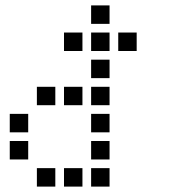

<svg xmlns="http://www.w3.org/2000/svg" viewBox="-20 -704 640 708"><path d="M317 -684Q316 -684 316 -684Q316 -684 316 -683V-617Q316 -616 316 -616Q316 -616 317 -616H383Q384 -616 384 -616Q384 -616 384 -617V-683Q384 -684 384 -684Q384 -684 383 -684ZM217 -584Q216 -584 216 -584Q216 -584 216 -583V-517Q216 -516 216 -516Q216 -516 217 -516H283Q284 -516 284 -516Q284 -516 284 -517V-583Q284 -584 284 -584Q284 -584 283 -584ZM317 -584Q316 -584 316 -584Q316 -584 316 -583V-517Q316 -516 316 -516Q316 -516 317 -516H383Q384 -516 384 -516Q384 -516 384 -517V-583Q384 -584 384 -584Q384 -584 383 -584ZM417 -584Q416 -584 416 -584Q416 -584 416 -583V-517Q416 -516 416 -516Q416 -516 417 -516H483Q484 -516 484 -516Q484 -516 484 -517V-583Q484 -584 484 -584Q484 -584 483 -584ZM317 -484Q316 -484 316 -484Q316 -484 316 -483V-417Q316 -416 316 -416Q316 -416 317 -416H383Q384 -416 384 -416Q384 -416 384 -417V-483Q384 -484 384 -484Q384 -484 383 -484ZM117 -384Q116 -384 116 -384Q116 -384 116 -383V-317Q116 -316 116 -316Q116 -316 117 -316H183Q184 -316 184 -316Q184 -316 184 -317V-383Q184 -384 184 -384Q184 -384 183 -384ZM217 -384Q216 -384 216 -384Q216 -384 216 -383V-317Q216 -316 216 -316Q216 -316 217 -316H283Q284 -316 284 -316Q284 -316 284 -317V-383Q284 -384 284 -384Q284 -384 283 -384ZM317 -384Q316 -384 316 -384Q316 -384 316 -383V-317Q316 -316 316 -316Q316 -316 317 -316H383Q384 -316 384 -316Q384 -316 384 -317V-383Q384 -384 384 -384Q384 -384 383 -384ZM17 -284Q16 -284 16 -284Q16 -284 16 -283V-217Q16 -216 16 -216Q16 -216 17 -216H83Q84 -216 84 -216Q84 -216 84 -217V-283Q84 -284 84 -284Q84 -284 83 -284ZM317 -284Q316 -284 316 -284Q316 -284 316 -283V-217Q316 -216 316 -216Q316 -216 317 -216H383Q384 -216 384 -216Q384 -216 384 -217V-283Q384 -284 384 -284Q384 -284 383 -284ZM17 -184Q16 -184 16 -184Q16 -184 16 -183V-117Q16 -116 16 -116Q16 -116 17 -116H83Q84 -116 84 -116Q84 -116 84 -117V-183Q84 -184 84 -184Q84 -184 83 -184ZM317 -184Q316 -184 316 -184Q316 -184 316 -183V-117Q316 -116 316 -116Q316 -116 317 -116H383Q384 -116 384 -116Q384 -116 384 -117V-183Q384 -184 384 -184Q384 -184 383 -184ZM117 -84Q116 -84 116 -84Q116 -84 116 -83V-17Q116 -16 116 -16Q116 -16 117 -16H183Q184 -16 184 -16Q184 -16 184 -17V-83Q184 -84 184 -84Q184 -84 183 -84ZM217 -84Q216 -84 216 -84Q216 -84 216 -83V-17Q216 -16 216 -16Q216 -16 217 -16H283Q284 -16 284 -16Q284 -16 284 -17V-83Q284 -84 284 -84Q284 -84 283 -84ZM317 -84Q316 -84 316 -84Q316 -84 316 -83V-17Q316 -16 316 -16Q316 -16 317 -16H383Q384 -16 384 -16Q384 -16 384 -17V-83Q384 -84 384 -84Q384 -84 383 -84Z"/></svg>

Font: Doto SemiBold
Style: Regular
Weight: 600
Monospace: yes
Version: Version 1.000